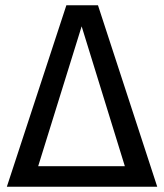

<svg xmlns="http://www.w3.org/2000/svg" viewBox="-20 -709 623 729"><path d="M577 0H6L232 -689H352ZM454 -78 290 -609 125 -78Z"/></svg>

Font: Trujillo
Style: Regular
Weight: 400
Designer: Fira Sans original fonts by bBox Type GmbH, Carrois Corporate GbR, & Edenspiekermann AG / Changes by Cristiano Sobral
Foundry: Fira Sans original fonts by bBox Type GmbH, Carrois Corporate GbR, & Edenspiekermann AG / Changes by Cristiano Sobral
Version: Version 4.301;October 17, 2021;FontCreator 14.0.0.2814 64-bi